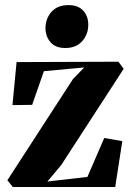

<svg xmlns="http://www.w3.org/2000/svg" viewBox="-20 -750 528 770"><path d="M318 -479.5 156 -464.5 109 -329.5 30 -328.5 46.5 -501 455 -502.5 476 -474 225.5 -88 170 -22 330.5 -40.5 398 -196.5 470.5 -184 442 0H31.5L9.5 -27L273 -433.5ZM241 -557.5Q203 -557.5 182.8 -580.5Q162.5 -603.5 162.5 -636.5Q162.5 -676 186.8 -702.8Q211 -729.5 254 -729.5H255Q293.5 -729.5 313.8 -707.2Q334 -685 334 -651Q334 -612.5 309.8 -585Q285.5 -557.5 242 -557.5Z"/></svg>

Font: Merriweather 144pt ExtraBold
Style: Regular
Weight: 800
Version: Version 2.100